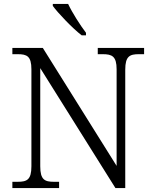

<svg xmlns="http://www.w3.org/2000/svg" viewBox="-20 -958 788 978"><path d="M396 -778H418V-791C389 -829 348 -893 327 -938H249V-928C274 -893 349 -814 396 -778ZM43 0H281V-32H255C208 -32 185 -42 185 -111V-611L568 0H618V-603C618 -672 641 -682 688 -682H714V-714H478V-682H503C550 -682 574 -672 574 -605V-113L198 -714H43V-682H70C117 -682 140 -672 140 -605V-111C140 -42 117 -32 70 -32H43Z"/></svg>

Font: Noto Serif Light
Style: Regular
Weight: 300
Designer: Monotype Design Team
Foundry: Monotype Imaging Inc.
Version: Version 2.013